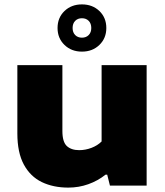

<svg xmlns="http://www.w3.org/2000/svg" viewBox="-20 -845 751 874"><path d="M291 9Q222.5 9 170.2 -16.2Q118 -41.5 88.5 -96Q59 -150.5 59 -237.5V-548.5H264V-249Q264 -199 284.2 -180.2Q304.5 -161.5 340.5 -161.5Q369 -161.5 396.5 -172Q424 -182.5 442.5 -201V-548.5H647.5V0H480.5L468 -50H460.5Q425.5 -22 382 -6.5Q338.5 9 291 9ZM353 -610Q305 -610 273.5 -640.5Q242 -671 242 -717.5Q242 -764.5 273.5 -794.8Q305 -825 353 -825Q401 -825 432.5 -794.8Q464 -764.5 464 -717.5Q464 -671 432.5 -640.5Q401 -610 353 -610ZM353 -673.5Q372 -673.5 383.8 -685.5Q395.5 -697.5 395.5 -717.5Q395.5 -738 383.8 -750Q372 -762 353 -762Q334 -762 322.2 -750Q310.5 -738 310.5 -717.5Q310.5 -697.5 322.2 -685.5Q334 -673.5 353 -673.5Z"/></svg>

Font: Encode Sans Exp XBd
Style: Regular
Weight: 800
Width: 7
Designer: Multiple Designers
Foundry: Impallari Type
Version: Version 3.002; ttfautohint (v1.8.3) -l 8 -r 50 -G 200 -x 14 